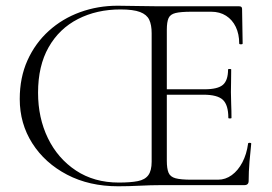

<svg xmlns="http://www.w3.org/2000/svg" viewBox="-20 -647 950 671"><path d="M393 4Q292 4 214.5 -36.5Q137 -77 93 -146Q49 -215 49 -301Q49 -376 76 -436Q103 -496 150.5 -539Q198 -582 260 -604.5Q322 -627 391 -627Q419 -627 460.5 -626Q502 -625 536 -625H816Q826 -625 826 -616L828 -495Q828 -492 822 -492Q816 -492 816 -495Q816 -528 804 -553Q792 -578 770 -592Q748 -606 718 -606H649Q612 -606 593.5 -601.5Q575 -597 569 -583.5Q563 -570 563 -543V-85Q563 -58 569 -43.5Q575 -29 593.5 -24Q612 -19 649 -19H742Q768 -19 790 -35Q812 -51 827 -79.5Q842 -108 847 -145Q847 -148 852.5 -148Q858 -148 858 -145Q855 -119 852 -82.5Q849 -46 849 -15Q849 0 834 0H542Q508 0 468.5 2Q429 4 393 4ZM778 -235Q778 -280 759 -298Q740 -316 691 -316H538V-335H695Q741 -335 759 -350.5Q777 -366 777 -404Q777 -406 782.5 -406Q788 -406 788 -404Q788 -375 787.5 -359Q787 -343 787 -325Q787 -303 788 -281.5Q789 -260 789 -235Q789 -233 783.5 -233Q778 -233 778 -235ZM395 -9Q436 -9 461.5 -14Q487 -19 498.5 -35Q510 -51 510 -82V-531Q510 -560 501.5 -578Q493 -596 469.5 -605Q446 -614 401 -614Q318 -614 252.5 -580.5Q187 -547 150 -482Q113 -417 113 -323Q113 -235 147.5 -164Q182 -93 245.5 -51Q309 -9 395 -9Z"/></svg>

Font: Cormorant Light Light
Style: Regular
Weight: 300
Version: Version 4.000